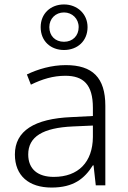

<svg xmlns="http://www.w3.org/2000/svg" viewBox="-20 -834 576 864"><path d="M268 -609C328 -609 374 -649 374 -712C374 -772 327 -814 268 -814C208 -814 163 -773 163 -712C163 -648 209 -609 268 -609ZM268 -646C228 -646 202 -673 202 -712C202 -750 230 -778 268 -778C305 -778 334 -750 334 -712C334 -673 307 -646 268 -646ZM276 -541C212 -541 151 -523 101 -499L119 -453C170 -478 219 -493 274 -493C355 -493 398 -454 398 -349V-312L301 -307C135 -300 47 -245 47 -139C47 -43 110 10 212 10C311 10 360 -30 398 -90H401L411 0H454V-358C454 -485 396 -541 276 -541ZM308 -265 398 -269V-217C397 -105 333 -38 222 -38C150 -38 107 -73 107 -139C107 -219 173 -259 308 -265Z"/></svg>

Font: Noto Sans Bengali Light
Style: Regular
Weight: 300
Designer: Jelle Bosma - Monotype Design Team
Foundry: Monotype Imaging Inc.
Version: Version 2.003